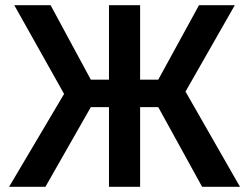

<svg xmlns="http://www.w3.org/2000/svg" viewBox="-20 -720 960 740"><path d="M590 -307H520V0H400V-307H330L155 0H15L227 -358L35 -700H175L330 -413H400V-700H520V-413H590L747 -700H885L695 -367L905 0H759Z"/></svg>

Font: PT Root UI Web Bold
Style: Regular
Weight: 700
Designer: Vitaly Kuzmin
Foundry: ParaType Ltd.
Version: Version 1.000W